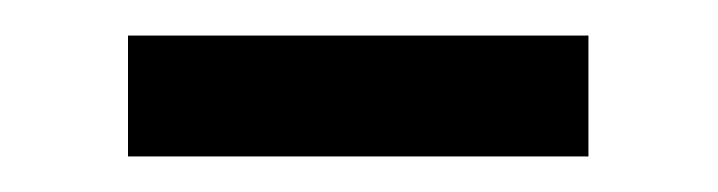

<svg xmlns="http://www.w3.org/2000/svg" viewBox="-20 -588 404 108"><path d="M52 -568H311V-500H52Z"/></svg>

Font: Yrsa SemiBold
Style: Regular
Weight: 600
Version: Version 2.004